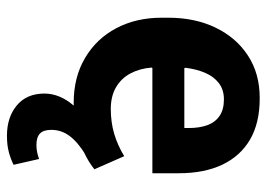

<svg xmlns="http://www.w3.org/2000/svg" viewBox="-130 -448 785 566"><g transform="rotate(90 263.0 -165.5)"><path d="M283.7 10.3Q208 10.3 151.4 -23.2Q94.7 -56.6 63.7 -115.2Q32.7 -173.8 32.7 -249V-268.6Q32.7 -347.2 62 -408Q91.3 -468.8 144.3 -503.4Q197.3 -538.1 269 -538.1Q270 -538.1 271 -538.1Q342.8 -538.1 391.6 -509.8Q440.4 -481.4 465.8 -428.2Q491.2 -375 491.2 -299.3V-221.7H180.7L179.7 -218.8Q182.6 -184.1 197 -157Q211.4 -129.9 237.8 -114.5Q264.2 -99.1 301.8 -99.1Q340.8 -99.1 374.8 -109.1Q408.7 -119.1 440.9 -138.7L479.5 -50.8Q446.8 -24.4 397.2 -7.1Q347.7 10.3 283.7 10.3ZM181.6 -315.9H357.9V-328.6Q357.9 -360.8 349.4 -384Q340.8 -407.2 322 -419.9Q303.2 -432.6 273.4 -432.6Q245.1 -432.6 225.6 -417.7Q206.1 -402.8 195.1 -377Q184.1 -351.1 180.2 -318.4ZM380.4 207Q326.2 207 291.3 178Q256.3 148.9 256.3 96.7Q256.3 51.8 291 11.2Q325.7 -29.3 408.2 -55.2L437 -24.9Q398.9 -1.5 381.1 22.7Q363.3 46.9 363.3 76.2Q363.3 99.1 374 109.6Q384.8 120.1 407.7 120.1Q419.9 120.1 429.9 117.9Q439.9 115.7 449.2 112.3L466.3 187.5Q449.7 195.8 429.2 201.4Q408.7 207 380.4 207Z"/></g></svg>

Font: Robotiche
Style: Bold
Weight: 700
Designer: Google
Version: Version 2.001